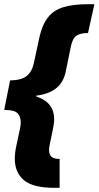

<svg xmlns="http://www.w3.org/2000/svg" viewBox="-22 -734 468 912"><path d="M236.3 158.2Q134.8 158.2 91.6 121.8Q48.3 85.4 48.3 20Q48.3 4.4 50.3 -11Q52.2 -26.4 55.7 -42L73.2 -124Q74.2 -129.9 75.4 -136.7Q76.7 -143.6 76.7 -149.9Q76.7 -180.7 61.3 -196.3Q45.9 -211.9 -2 -211.9L25.9 -352.1Q77.6 -352.5 103.8 -372.3Q129.9 -392.1 139.2 -436L165 -556.2Q178.7 -616.7 205.6 -651.1Q232.4 -685.5 278.3 -699.7Q324.2 -713.9 393.6 -713.9H426.3L396 -577.1Q360.4 -577.1 341.6 -564.7Q322.8 -552.2 314.9 -514.2L290 -393.1Q279.3 -341.8 243.9 -314.2Q208.5 -286.6 150.4 -279.8L149.9 -275.9Q194.8 -261.2 215.1 -233.6Q235.4 -206.1 235.4 -168Q235.4 -157.2 233.6 -145.3Q231.9 -133.3 229.5 -121.1L213.9 -45.9Q212.4 -39.1 211.7 -33Q210.9 -26.9 210.9 -22Q210.9 0 222.7 10.5Q234.4 21 261.2 21V158.2Z"/></svg>

Font: Open Sans SemiCondensed ExtraBold
Style: Italic
Weight: 800
Width: 4
Italic angle: -12°
Designer: Monotype Design Team
Foundry: Monotype Imaging Inc.
Version: Version 3.003